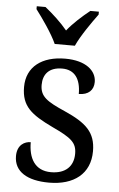

<svg xmlns="http://www.w3.org/2000/svg" viewBox="-55 -804 527 853"><g transform="rotate(5 209.0 -378.0)"><path d="M168 -606H258C278 -651 323 -715 351 -753V-766H313C279 -739 240 -704 213 -670C185 -704 147 -739 113 -766H74V-753C103 -715 148 -651 168 -606ZM196 10C307 10 379 -45 379 -146C379 -230 336 -269 239 -312C157 -348 126 -368 126 -420C126 -467 152 -500 211 -500C266 -500 294 -462 294 -394C337 -394 360 -417 360 -453C360 -503 313 -545 221 -545C118 -545 49 -495 49 -404C49 -318 93 -284 191 -237C277 -197 301 -177 301 -128C301 -72 266 -37 201 -37C128 -37 100 -92 100 -162C74 -162 40 -146 40 -95C40 -25 100 10 196 10Z"/></g></svg>

Font: Noto Serif Thai SemiCondensed
Style: Regular
Weight: 400
Width: 4
Designer: Monotype Design Team
Foundry: Monotype Imaging Inc.
Version: Version 2.002